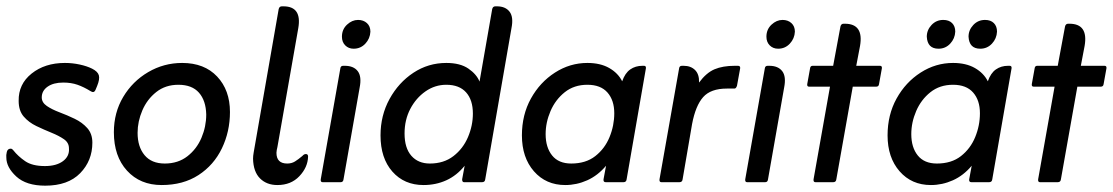

<svg xmlns="http://www.w3.org/2000/svg" viewBox="-25 -576 3519 607"><path d="M261 -288Q240 -301 220 -308Q200 -315 175 -315Q144 -315 125.5 -302Q107 -289 107 -268Q107 -252 123 -241Q139 -230 163 -221Q187 -212 211 -200.5Q235 -189 251 -171Q267 -153 267 -125Q267 -68 228.5 -28.5Q190 11 118 11Q58 11 26.5 -18Q-5 -47 -5 -78Q-6 -85 -3.5 -95.5Q-1 -106 9 -106Q12 -106 14 -104Q16 -102 17 -101Q32 -82 54.5 -66.5Q77 -51 117 -51Q153 -51 174 -66.5Q195 -82 193 -107Q193 -125 177 -136Q161 -147 137.5 -156.5Q114 -166 90 -177.5Q66 -189 50 -207.5Q34 -226 34 -257Q33 -310 75 -343.5Q117 -377 180 -377Q204 -377 227 -372Q250 -367 266 -359Q284 -350 287.5 -338Q291 -326 282 -304L277 -292Q274 -285 269 -285Q267 -285 265 -286Q263 -287 261 -288Z M335 -158Q335 -220 364.5 -269.5Q394 -319 443.5 -348Q493 -377 551 -377Q621 -377 661.5 -334Q702 -291 702 -222Q702 -160 676.5 -107Q651 -54 602.5 -22.5Q554 9 486 9Q418 9 376.5 -36.5Q335 -82 335 -158ZM410 -156Q410 -112 432 -85.5Q454 -59 496 -59Q538 -59 567.5 -82Q597 -105 612 -140.5Q627 -176 627 -214Q626 -258 604 -283Q582 -308 539 -308Q498 -308 469 -285Q440 -262 425 -227Q410 -192 410 -156Z M775 -74Q775 -83 777 -94Q779 -105 781 -117L856 -547Q858 -556 866 -556H871Q930 -556 918 -487L852 -111Q851 -107 850 -102Q849 -97 849 -93Q849 -59 883 -59Q897 -59 907.5 -65.5Q918 -72 931 -83Q936 -89 942 -89Q949 -89 949 -81Q948 -47 921.5 -19Q895 9 852 9Q818 9 797 -12Q776 -33 775 -74Z M1056 -460Q1056 -483 1072 -498Q1088 -513 1107 -513Q1124 -513 1135 -503Q1146 -493 1146 -476Q1145 -454 1130 -438Q1115 -422 1093 -422Q1077 -422 1066.5 -432.5Q1056 -443 1056 -460ZM995 0Q988 0 989 -9L1051 -360Q1052 -368 1060 -368H1065Q1093 -368 1106 -351Q1119 -334 1112 -299L1061 -9Q1060 0 1052 0Z M1491 -318 1531 -547Q1533 -556 1541 -556H1546Q1573 -556 1586 -539Q1599 -522 1592 -487L1509 -9Q1508 0 1499 0H1442Q1436 0 1436 -9L1444 -52Q1419 -21 1386 -6Q1353 9 1314 9Q1253 9 1215.5 -33.5Q1178 -76 1178 -148Q1178 -211 1206.5 -263Q1235 -315 1282 -346Q1329 -377 1386 -377Q1430 -377 1456 -359Q1482 -341 1491 -318ZM1334 -59Q1378 -59 1408.5 -82.5Q1439 -106 1454.5 -142.5Q1470 -179 1470 -217Q1470 -260 1448.5 -284Q1427 -308 1386 -308Q1350 -308 1320 -287Q1290 -266 1272 -231.5Q1254 -197 1254 -154Q1254 -108 1275.5 -83.5Q1297 -59 1334 -59Z M1891 -52Q1865 -21 1831.5 -6Q1798 9 1762 9Q1701 9 1663 -34.5Q1625 -78 1625 -148Q1625 -213 1653.5 -264.5Q1682 -316 1729.5 -346.5Q1777 -377 1832 -377Q1873 -377 1901 -361Q1929 -345 1942 -319Q1951 -345 1967.5 -356.5Q1984 -368 2006 -368H2011Q2018 -368 2017 -360L1956 -9Q1955 0 1946 0H1890Q1882 0 1883 -9ZM1700 -152Q1700 -110 1720.5 -84.5Q1741 -59 1781 -59Q1827 -59 1857 -82.5Q1887 -106 1902 -142.5Q1917 -179 1917 -218Q1917 -259 1895.5 -283.5Q1874 -308 1832 -308Q1790 -308 1760.5 -284.5Q1731 -261 1715.5 -225Q1700 -189 1700 -152Z M2185 -315Q2208 -346 2234 -357Q2260 -368 2298 -368H2308Q2316 -368 2315 -360L2305 -305Q2302 -296 2297 -296H2273Q2222 -296 2198 -269Q2174 -242 2163 -184L2133 -9Q2132 0 2123 0H2066Q2059 0 2060 -9L2122 -360Q2123 -368 2131 -368H2136Q2159 -368 2172.5 -354.5Q2186 -341 2185 -315Z M2398 -460Q2398 -483 2414 -498Q2430 -513 2449 -513Q2466 -513 2477 -503Q2488 -493 2488 -476Q2487 -454 2472 -438Q2457 -422 2435 -422Q2419 -422 2408.5 -432.5Q2398 -443 2398 -460ZM2337 0Q2330 0 2331 -9L2393 -360Q2394 -368 2402 -368H2407Q2435 -368 2448 -351Q2461 -334 2454 -299L2403 -9Q2402 0 2394 0Z M2599 -302H2533Q2526 -302 2527 -310L2536 -360Q2537 -368 2544 -368H2609L2632 -492Q2634 -501 2642 -501H2646Q2706 -501 2694 -431L2682 -368H2757Q2764 -368 2763 -360L2754 -310Q2753 -302 2745 -302H2671L2619 -9Q2618 0 2609 0H2553Q2546 0 2547 -9Z M2905 -460Q2905 -481 2920 -497Q2935 -513 2957 -513Q2975 -513 2985 -503Q2995 -493 2995 -476Q2994 -454 2979 -438Q2964 -422 2942 -422Q2907 -422 2905 -460ZM3037 -460Q3037 -481 3052 -497Q3067 -513 3089 -513Q3107 -513 3117 -503Q3127 -493 3127 -476Q3126 -454 3111 -438Q3096 -422 3074 -422Q3039 -422 3037 -460ZM3047 -52Q3021 -21 2987.5 -6Q2954 9 2918 9Q2857 9 2819 -34.5Q2781 -78 2781 -148Q2781 -213 2809.5 -264.5Q2838 -316 2885.5 -346.5Q2933 -377 2988 -377Q3029 -377 3057 -361Q3085 -345 3098 -319Q3107 -345 3123.5 -356.5Q3140 -368 3162 -368H3167Q3174 -368 3173 -360L3112 -9Q3111 0 3102 0H3046Q3038 0 3039 -9ZM2856 -152Q2856 -110 2876.5 -84.5Q2897 -59 2937 -59Q2983 -59 3013 -82.5Q3043 -106 3058 -142.5Q3073 -179 3073 -218Q3073 -259 3051.5 -283.5Q3030 -308 2988 -308Q2946 -308 2916.5 -284.5Q2887 -261 2871.5 -225Q2856 -189 2856 -152Z M3309 -302H3243Q3236 -302 3237 -310L3246 -360Q3247 -368 3254 -368H3319L3342 -492Q3344 -501 3352 -501H3356Q3416 -501 3404 -431L3392 -368H3467Q3474 -368 3473 -360L3464 -310Q3463 -302 3455 -302H3381L3329 -9Q3328 0 3319 0H3263Q3256 0 3257 -9Z"/></svg>

Font: Zain
Style: Italic
Weight: 400
Italic angle: -10°
Designer: Zain,Boutros
Foundry: Mobile Telecommunications Company (Zain), 2024
Version: Version 1.51; ttfautohint (v1.8.4)